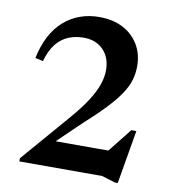

<svg xmlns="http://www.w3.org/2000/svg" viewBox="-80 -757 758 845"><g transform="rotate(10 299.0 -334.0)"><path d="M403.5 -72.5 521 -221H543.5L502.5 18.5H490L429.5 0H59.5V-14L242.5 -226Q289 -279.5 315.8 -321.2Q342.5 -363 354 -396.8Q365.5 -430.5 365.5 -460.5Q365.5 -517.5 332.5 -551.5Q299.5 -585.5 244.5 -585.5Q208 -585.5 176.8 -572.8Q145.5 -560 122.2 -531Q99 -502 85 -453L50 -460.5Q73.5 -572.5 138.5 -629.8Q203.5 -687 297.5 -687Q357 -687 401.8 -664Q446.5 -641 472 -599.2Q497.5 -557.5 497.5 -502Q497.5 -469.5 488.5 -439.5Q479.5 -409.5 457.5 -376.5Q435.5 -343.5 397 -303Q358.5 -262.5 299.5 -209.5L162 -77L165.5 -115H487.5Z"/></g></svg>

Font: Newsreader 24pt SemiBold
Style: Regular
Weight: 600
Designer: Hugues Gentile
Foundry: Production Type
Version: Version 1.003